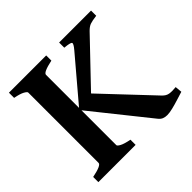

<svg xmlns="http://www.w3.org/2000/svg" viewBox="-158 -771 934 934"><g transform="rotate(-45 309.5 -304.0)"><path d="M488.8 6.8Q474.6 6.8 463.6 2.4Q452.6 -2 442.9 -14.2L210 -305.2V-65.4Q210 -59.6 225.8 -51Q241.7 -42.5 277.3 -35.6V0H21V-35.6Q87.9 -48.8 87.9 -65.4V-549.3Q87.9 -555.2 72 -564Q56.2 -572.8 21 -579.6V-615.2H277.3V-579.6Q210 -565.4 210 -549.3V-321.8L391.6 -536.1Q414.1 -562.5 409.4 -569.3Q404.8 -576.2 366.2 -579.6V-615.2H585.9V-579.6Q554.7 -575.7 540.3 -570.6Q525.9 -565.4 510.3 -549.3L300.8 -330.1L536.1 -80.6Q551.8 -63.5 570.1 -60.8Q588.4 -58.1 613.8 -61L617.2 -25.4Q598.1 -19.5 574.2 -12Q550.3 -4.4 527.3 1.2Q504.4 6.8 488.8 6.8Z"/></g></svg>

Font: David Libre
Style: Bold
Weight: 700
Designer: Ismar David, J. Victor Gaultney, Annie Olsen and Meir Sadan
Foundry: Monotype Imaging Inc. & SIL International
Version: Version 1.100; ttfautohint (v1.8.4.7-5d5b)